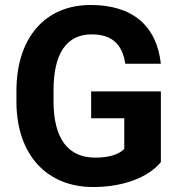

<svg xmlns="http://www.w3.org/2000/svg" viewBox="-20 -741 721 771"><path d="M626 -374H346V-266H479V-143C456 -120 417 -108 362 -108C253 -108 195 -185 195 -334V-379C195 -527 248 -603 348 -603C427 -603 471 -566 483 -485H626C609 -638 512 -721 344 -721C161 -721 46 -589 46 -376V-328C48 -118 169 10 354 10C471 10 573 -26 626 -90Z"/></svg>

Font: Noto Sans KR Bold
Style: Regular
Weight: 700
Designer: Ryoko NISHIZUKA  (kana & ideographs); Paul D. Hunt (Latin, Greek & Cyrillic); Wenlong ZHANG  (bopomofo); Sandoll Communi
Foundry: Adobe Systems Incorporated
Version: Version 1.004;PS 1.004;hotconv 1.0.82;makeotf.lib2.5.63406